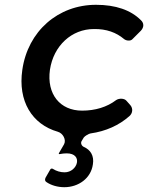

<svg xmlns="http://www.w3.org/2000/svg" viewBox="-20 -556 617 800"><path d="M464 -139C426 -110 377 -95 322 -95C230 -95 174 -164 188 -265C203 -366 279 -435 371 -435C424 -436 465 -420 496 -394C505 -386 523 -384 531 -392L567 -428C580 -442 581 -459 567 -472C525 -514 462 -536 380 -536C222 -536 96 -426 73 -265C54 -135 113 -38 221 -7C242 -1 257 26 247 45L225 83C224 85 227 87 229 86C239 84 249 83 258 83C328 83 304 162 249 162C232 162 215 157 201 148C197 145 191 146 189 151L170 184C166 192 167 199 174 203C193 216 220 224 248 224C307 224 359 187 367 129C373 93 357 68 329 56C320 52 315 40 320 32L329 17C333 11 350 1 357 0C421 -9 476 -34 519 -72C533 -84 535 -104 523 -118L507 -136C498 -147 476 -147 464 -139Z"/></svg>

Font: Trueno
Style: RoundIt
Weight: 400
Designer: Julieta Ulanovsky, Jasper
Foundry: Julieta Ulanovsky, Cannot Into Space Fonts
Version: Version 3.001